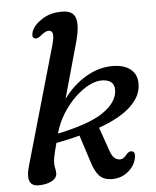

<svg xmlns="http://www.w3.org/2000/svg" viewBox="-52 -763 665 817"><g transform="rotate(-5 280.0 -354.0)"><path d="M189.5 -577.5Q200 -614.5 196.5 -628.2Q193 -642 179.5 -642Q165.5 -642 144 -623.5Q128.5 -611.5 119 -614.5Q103.5 -619.5 112 -645Q123.5 -673.5 158.5 -695.8Q193.5 -718 243 -718Q291 -718 300.8 -684.5Q310.5 -651 293.5 -588.5L226 -346.5Q266 -402.5 324 -436.8Q382 -471 445 -468.5Q494 -466.5 520 -440.8Q546 -415 540 -368.5Q534.5 -324 490 -284Q445.5 -244 357.5 -212L390.5 -117.5Q398.5 -92.5 408.2 -82.2Q418 -72 430.5 -70.5Q441 -69 449.8 -74.8Q458.5 -80.5 465 -90Q476.5 -103 488.5 -100Q503 -96 498.5 -72Q491.5 -36 460 -11.5Q428.5 13 385.5 10Q356 8 338.8 -11Q321.5 -30 309.5 -68.5L271.5 -186Q225 -173.5 171 -163.5Q159.5 -120.5 156.8 -105.2Q154 -90 154 -80.5Q154 -65 156.5 -55.8Q159 -46.5 159 -34.5Q159 -15 136.5 -2.8Q114 9.5 80 9.5Q50.5 9.5 42.2 -12Q34 -33.5 45 -72.5ZM393.5 -411.5Q366 -414 334 -398.2Q302 -382.5 271.5 -353.2Q241 -324 217 -285.2Q193 -246.5 181 -202.5Q315 -231 373 -269.5Q431 -308 438.5 -354.5Q446.5 -407 393.5 -411.5Z"/></g></svg>

Font: Fraunces 9pt Soft
Style: Italic
Weight: 400
Italic angle: -16°
Version: Version 1.000;[0bf87f6ff]